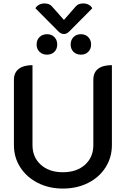

<svg xmlns="http://www.w3.org/2000/svg" viewBox="-20 -1088 732 1117"><path d="M61 -244V-624Q61 -665 89 -687Q117 -709 169 -709V-244Q169 -173 217.5 -129.5Q266 -86 346 -86Q426 -86 474.5 -129.5Q523 -173 523 -244V-624Q523 -666 550.5 -687.5Q578 -709 631 -709V-244Q631 -172 594 -114Q557 -56 492 -23.5Q427 9 346 9Q265 9 200 -24Q135 -57 98 -114.5Q61 -172 61 -244ZM421 -1051Q436 -1068 464 -1068Q481 -1068 495 -1061Q509 -1054 517 -1040L383 -905Q368 -890 352 -890Q335 -890 320 -905L186 -1040Q194 -1054 208.5 -1061Q223 -1068 239 -1068Q267 -1068 282 -1051L352 -972ZM193 -829Q193 -856 210 -872.5Q227 -889 254 -889Q280 -889 296.5 -872Q313 -855 313 -829Q313 -803 296.5 -786.5Q280 -770 254 -770Q227 -770 210 -786.5Q193 -803 193 -829ZM391 -829Q391 -855 407.5 -872Q424 -889 451 -889Q477 -889 493.5 -872Q510 -855 510 -829Q510 -803 493.5 -786.5Q477 -770 451 -770Q424 -770 407.5 -786.5Q391 -803 391 -829Z"/></svg>

Font: K2D Medium
Style: Regular
Weight: 500
Designer: Katatrad Aksorn Co.,Ltd.
Foundry: Cadson Demak Co.,Ltd.
Version: Version 1.000; ttfautohint (v1.6)